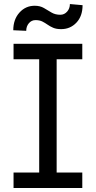

<svg xmlns="http://www.w3.org/2000/svg" viewBox="-20 -948 483 968"><path d="M112.2 -792.6 46.9 -795.5Q46.9 -849.8 77.9 -884.4Q109 -919 154.8 -919Q181.8 -919 201.2 -907.7Q220.5 -896.3 239.5 -884.9Q258.5 -873.6 284.1 -873.6Q304.3 -873.6 318.4 -889.4Q332.4 -905.2 332.4 -927.6L396.3 -921.9Q396.3 -866.5 365.2 -833.8Q334.2 -801.1 288.4 -801.1Q263.8 -801.1 247.9 -808.1Q231.9 -815 219.5 -823.9Q207 -832.7 193.2 -839.7Q179.3 -846.6 159.1 -846.6Q138.8 -846.6 125.5 -830.8Q112.2 -815 112.2 -792.6ZM394.9 0H48.3V-78.1H177.6V-649.1H48.3V-727.3H394.9V-649.1H265.6V-78.1H394.9Z"/></svg>

Font: Linik Sans
Style: Regular
Weight: 400
Designer: Rasmus Andersson (font), Marc Monis (original base), Kil Hyung-jin (Pretendard portions), Cristiano Sobral (main changes
Foundry: rsms
Version: Version 3.018;May 31, 2022;FontCreator 14.0.0.2814 64-bit; t